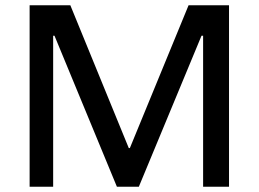

<svg xmlns="http://www.w3.org/2000/svg" viewBox="-20 -706 978 726"><path d="M846 0H748V-571H742L505 0H422L186 -571H181V0H92V-686H246L467 -146H471L693 -686H846Z"/></svg>

Font: Chivo
Style: Regular
Weight: 400
Designer: Hector Gatti
Foundry: Omnibus-Type
Version: Version 1.003